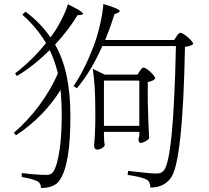

<svg xmlns="http://www.w3.org/2000/svg" viewBox="-20 -861 1040 955"><path d="M184 74C227 74 257 62 274 39C313 -14 331 -123 330 -288C330 -434 305 -551 254 -639C299 -688 336 -736 365 -785L383 -787C394 -789 395 -793 388 -800C379 -808 356 -821 318 -840C303 -791 268 -722 231 -675C199 -722 158 -765 107 -803L91 -788C138 -747 177 -700 209 -647C162 -588 110 -538 55 -496L64 -483C120 -516 174 -559 227 -612C243 -580 257 -541 268 -496C245 -442 213 -388 174 -335C134 -282 92 -237 49 -201L59 -188C104 -217 147 -252 188 -294C226 -334 257 -374 281 -414C285 -373 287 -331 287 -287C287 -227 284 -171 277 -120C269 -63 258 -26 245 -7C238 4 227 9 212 9C195 9 169 8 134 5C119 3 103 1 88 0V19C125 26 152 33 167 41C178 48 184 59 184 74ZM728 72C773 72 806 56 829 25C869 -26 893 -244 900 -628C920 -630 934 -635 941 -642C941 -657 891 -698 878 -698C873 -698 868 -694 861 -685C860 -683 859 -681 858 -680L846 -662H503C522 -708 537 -751 549 -790L566 -797C577 -802 578 -807 571 -812C561 -819 535 -829 494 -841C491 -785 468 -688 444 -627C414 -549 381 -484 346 -433L362 -422C410 -478 452 -548 489 -632H855C847 -254 827 -47 794 -12C782 0 776 2 753 2C737 2 692 -2 617 -11L615 9C663 16 695 24 711 33C722 40 728 53 728 72ZM462 -117C471 -117 479 -119 487 -124C494 -129 499 -133 501 -138C500 -143 499 -151 498 -162C498 -169 498 -176 497 -181V-205H673V-186C672 -184 672 -182 671 -179C670 -175 670 -172 669 -170C669 -157 672 -150 679 -150C692 -150 714 -162 722 -173C719 -216 717 -278 715 -358V-453C734 -456 746 -462 752 -471C752 -486 707 -525 694 -525C690 -525 685 -521 679 -513C678 -510 676 -508 675 -507L664 -490H501L441 -519C450 -467 454 -399 454 -316V-249C453 -204 451 -166 448 -137C448 -126 454 -117 462 -117ZM497 -460H673V-235H497Z"/></svg>

Font: AllPunType ExtraLight
Style: Regular
Weight: 280
Version: 1.0